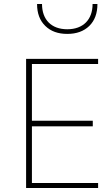

<svg xmlns="http://www.w3.org/2000/svg" viewBox="-20 -946 554 966"><path d="M140.6 -25.4V-310.5H446.8V-338.4H140.6V-624H473.6V-649.9H111.3V0H473.6V-25.4ZM445.8 -925.8C445.8 -847.2 398.4 -798.8 318.4 -798.8C238.3 -798.8 191.4 -847.2 191.4 -925.8H166.5C166.5 -878.9 180.2 -842.3 208 -815.4C235.4 -788.6 272 -775.4 318.4 -775.4C364.7 -775.4 401.4 -788.6 429.2 -815.4C456.5 -842.3 470.2 -878.9 470.2 -925.8Z"/></svg>

Font: Estedad Thin
Style: Regular
Weight: 100
Designer: Amin Abedi
Version: Version 7.3